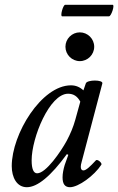

<svg xmlns="http://www.w3.org/2000/svg" viewBox="-20 -768 493 801"><path d="M239 -700H435C444 -700 460 -748 450 -748H252C243 -748 230 -700 239 -700ZM313 -513C346 -513 373 -540 373 -573C373 -606 346 -633 313 -633C280 -633 253 -606 253 -573C253 -540 280 -513 313 -513ZM92 13C136 13 192 -33 259 -125L265 -122L250 -80C245 -63 241 -45 241 -28C241 0 251 13 272 13C307 13 373 -35 403 -81C407 -88 386 -106 380 -99C356 -73 339 -57 328 -57C321 -57 317 -62 317 -72C317 -78 318 -84 321 -94L407 -420C411 -436 343 -436 338 -420L328 -391C313 -405 296 -412 276 -412C153 -412 29 -209 29 -75C29 -28 50 13 92 13ZM135 -45C120 -45 112 -63 112 -99C112 -194 187 -377 264 -377C287 -377 303 -366 315 -344L294 -268C286 -239 274 -210 258 -180C234 -136 172 -45 135 -45Z"/></svg>

Font: Junicode Two Beta SemiCondensed Medium
Style: Italic
Weight: 500
Width: 4
Italic angle: -10°
Version: Version 1.063